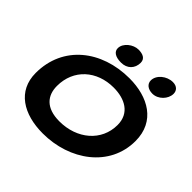

<svg xmlns="http://www.w3.org/2000/svg" viewBox="-168 -817 1007 1007"><g transform="rotate(45 335.0 -314.0)"><path d="M536 -531.5C578 -531.5 615.5 -570.5 615.5 -610C615.5 -632.5 600.5 -651 569.5 -651C525 -651 481 -615.5 481 -575C481 -549.5 502.5 -531.5 536 -531.5ZM304.5 -530.5C349.5 -530.5 378.5 -560.5 378.5 -603C378.5 -634 352.5 -644 321.5 -644C283.5 -644 239 -610.5 239 -572C239 -547.5 260.5 -530.5 304.5 -530.5ZM277 22.5C476.5 22.5 649.5 -102 649.5 -293.5C649.5 -440 532 -504 394.5 -504C188 -504 26.5 -378 26.5 -176C26.5 -42.5 134 22.5 277 22.5ZM294 -84C193.5 -84 153.5 -136.5 153.5 -206.5C153.5 -330 246 -411 370 -411C452.5 -411 523.5 -375 523.5 -286.5C523.5 -167.5 424 -84 294 -84Z"/></g></svg>

Font: Gluten
Style: Italic
Weight: 400
Italic angle: -13°
Designer: Tyler Finck
Foundry: Etcetera Type Company
Version: Version 0.920